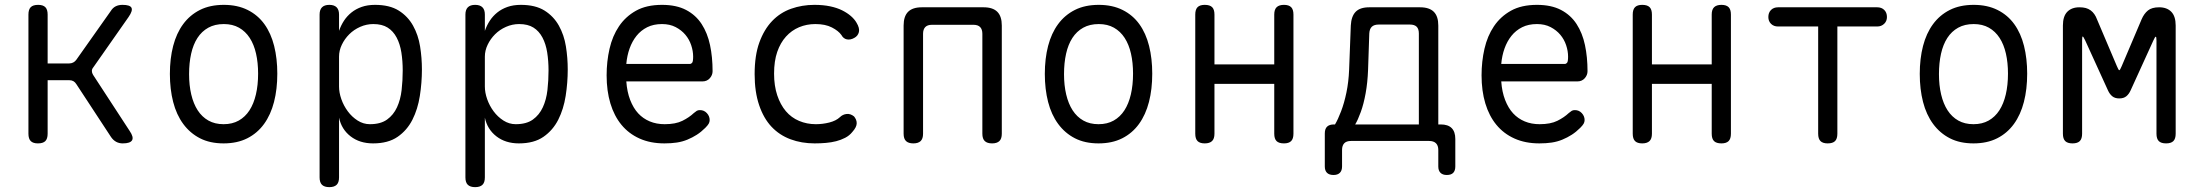

<svg xmlns="http://www.w3.org/2000/svg" viewBox="-20 -580 9040 790"><path d="M136 10Q116 10 106.5 0.5Q97 -9 97 -30V-520Q97 -541 106.5 -550.5Q116 -560 137 -560Q157 -560 166.5 -550.5Q176 -541 176 -520V-319H265Q274 -319 281.5 -323Q289 -327 294 -334L436 -535Q444 -548 456 -554Q468 -560 484 -560Q515 -560 521 -548Q527 -536 509 -510L364 -303Q358 -296 358 -288Q358 -280 363 -272L513 -42Q531 -16 523.5 -3Q516 10 485 10Q470 10 458 3.5Q446 -3 437 -16L294 -234Q289 -242 282 -246Q275 -250 265 -250H176V-30Q176 -9 166.5 0.5Q157 10 136 10Z M900 10Q844 10 803 -11Q762 -32 734 -70Q706 -108 692.5 -160.5Q679 -213 679 -276Q679 -339 692.5 -391Q706 -443 733.5 -480.5Q761 -518 802.5 -539Q844 -560 901 -560Q957 -560 999 -539Q1041 -518 1068 -480.5Q1095 -443 1108 -391Q1121 -339 1121 -277Q1121 -213 1107.5 -160.5Q1094 -108 1066.5 -70Q1039 -32 997.5 -11Q956 10 900 10ZM900 -69Q936 -69 962.5 -84Q989 -99 1006.5 -126Q1024 -153 1033 -191.5Q1042 -230 1042 -277Q1042 -322 1033.5 -359.5Q1025 -397 1007.5 -424Q990 -451 963.5 -466Q937 -481 901 -481Q864 -481 837 -466Q810 -451 792.5 -424Q775 -397 766.5 -359Q758 -321 758 -275Q758 -229 767 -191Q776 -153 793.5 -126Q811 -99 837.5 -84Q864 -69 900 -69Z M1335 -560Q1355 -560 1365 -550Q1375 -540 1375 -520V-453Q1383 -476 1395.5 -495Q1408 -514 1426 -528.5Q1444 -543 1468 -551.5Q1492 -560 1523 -560Q1583 -560 1620.5 -536.5Q1658 -513 1679.5 -474.5Q1701 -436 1708.5 -389Q1716 -342 1716 -294Q1716 -240 1707.5 -185.5Q1699 -131 1677 -87.5Q1655 -44 1616 -17Q1577 10 1515 10Q1460 10 1422.5 -19Q1385 -48 1375 -96V150Q1375 171 1365 180.5Q1355 190 1335 190Q1315 190 1305 180.5Q1295 171 1295 150V-520Q1295 -540 1305 -550Q1315 -560 1335 -560ZM1516 -481Q1488 -481 1462 -469.5Q1436 -458 1417 -439Q1398 -420 1386.5 -396Q1375 -372 1375 -347V-224Q1375 -199 1384.5 -172Q1394 -145 1411 -122Q1428 -99 1451.5 -84Q1475 -69 1502 -69Q1546 -69 1572.5 -88Q1599 -107 1613.5 -138.5Q1628 -170 1632.5 -209.5Q1637 -249 1637 -290Q1637 -329 1631.5 -364Q1626 -399 1612 -425.5Q1598 -452 1575 -466.5Q1552 -481 1516 -481Z M1935 -560Q1955 -560 1965 -550Q1975 -540 1975 -520V-453Q1983 -476 1995.5 -495Q2008 -514 2026 -528.5Q2044 -543 2068 -551.5Q2092 -560 2123 -560Q2183 -560 2220.5 -536.5Q2258 -513 2279.5 -474.5Q2301 -436 2308.5 -389Q2316 -342 2316 -294Q2316 -240 2307.5 -185.5Q2299 -131 2277 -87.5Q2255 -44 2216 -17Q2177 10 2115 10Q2060 10 2022.5 -19Q1985 -48 1975 -96V150Q1975 171 1965 180.5Q1955 190 1935 190Q1915 190 1905 180.5Q1895 171 1895 150V-520Q1895 -540 1905 -550Q1915 -560 1935 -560ZM2116 -481Q2088 -481 2062 -469.5Q2036 -458 2017 -439Q1998 -420 1986.5 -396Q1975 -372 1975 -347V-224Q1975 -199 1984.5 -172Q1994 -145 2011 -122Q2028 -99 2051.5 -84Q2075 -69 2102 -69Q2146 -69 2172.5 -88Q2199 -107 2213.5 -138.5Q2228 -170 2232.5 -209.5Q2237 -249 2237 -290Q2237 -329 2231.5 -364Q2226 -399 2212 -425.5Q2198 -452 2175 -466.5Q2152 -481 2116 -481Z M2860 -127Q2877 -127 2888.5 -114.5Q2900 -102 2900 -86Q2900 -78 2896 -71Q2892 -64 2882 -54Q2865 -37 2847 -25.5Q2829 -14 2808.5 -5.5Q2788 3 2765 6.5Q2742 10 2714 10Q2656 10 2611.5 -10Q2567 -30 2537 -66.5Q2507 -103 2491.5 -154.5Q2476 -206 2476 -270Q2476 -327 2488 -379.5Q2500 -432 2527 -472Q2554 -512 2597 -536Q2640 -560 2704 -560Q2763 -560 2803 -539Q2843 -518 2867 -481Q2891 -444 2901.5 -394.5Q2912 -345 2912 -287Q2912 -271 2900.5 -258Q2889 -245 2870 -245H2557Q2560 -202 2573 -168.5Q2586 -135 2606 -113.5Q2626 -92 2653.5 -80.5Q2681 -69 2715 -69Q2760 -69 2788 -83Q2816 -97 2835 -115Q2842 -121 2847 -124Q2852 -127 2860 -127ZM2557 -317H2819Q2824 -317 2828 -322Q2832 -327 2832 -347Q2832 -370 2824 -394Q2816 -418 2800 -437Q2784 -456 2760 -468.5Q2736 -481 2704 -481Q2669 -481 2643 -468Q2617 -455 2599 -432.5Q2581 -410 2570.5 -380.5Q2560 -351 2557 -317Z M3085 -275Q3085 -352 3104.5 -405.5Q3124 -459 3157 -493.5Q3190 -528 3235 -544Q3280 -560 3331 -560Q3367 -560 3395.5 -554Q3424 -548 3445 -537.5Q3466 -527 3481 -514Q3496 -501 3504 -487Q3518 -464 3514 -448Q3510 -432 3495 -424Q3479 -415 3464.5 -418Q3450 -421 3442 -436Q3430 -453 3403 -467Q3376 -481 3335 -481Q3299 -481 3268 -468Q3237 -455 3214 -429.5Q3191 -404 3178 -366.5Q3165 -329 3165 -277Q3165 -227 3178 -188Q3191 -149 3213.5 -122.5Q3236 -96 3268 -82.5Q3300 -69 3337 -69Q3365 -69 3392.5 -76Q3420 -83 3436 -98Q3447 -109 3463 -111Q3479 -113 3494 -101Q3499 -95 3502 -88Q3505 -81 3505 -73Q3505 -65 3500.5 -56Q3496 -47 3487 -37Q3475 -22 3457.5 -13Q3440 -4 3420.5 1Q3401 6 3378.5 8Q3356 10 3332 10Q3278 10 3232.5 -7Q3187 -24 3154.5 -58.5Q3122 -93 3103.5 -147.5Q3085 -202 3085 -275Z M3738 10Q3718 10 3708 0.5Q3698 -9 3698 -30V-475Q3698 -513 3716.5 -531.5Q3735 -550 3773 -550H4027Q4065 -550 4083.5 -531.5Q4102 -513 4102 -475V-30Q4102 -9 4092 0.5Q4082 10 4062 10Q4042 10 4032 0.5Q4022 -9 4022 -30V-441Q4022 -459 4013 -468.5Q4004 -478 3985 -478H3815Q3796 -478 3787 -468.5Q3778 -459 3778 -441V-30Q3778 -9 3768 0.5Q3758 10 3738 10Z M4500 10Q4444 10 4403 -11Q4362 -32 4334 -70Q4306 -108 4292.5 -160.5Q4279 -213 4279 -276Q4279 -339 4292.5 -391Q4306 -443 4333.5 -480.5Q4361 -518 4402.5 -539Q4444 -560 4501 -560Q4557 -560 4599 -539Q4641 -518 4668 -480.5Q4695 -443 4708 -391Q4721 -339 4721 -277Q4721 -213 4707.5 -160.5Q4694 -108 4666.5 -70Q4639 -32 4597.5 -11Q4556 10 4500 10ZM4500 -69Q4536 -69 4562.5 -84Q4589 -99 4606.5 -126Q4624 -153 4633 -191.5Q4642 -230 4642 -277Q4642 -322 4633.5 -359.5Q4625 -397 4607.5 -424Q4590 -451 4563.5 -466Q4537 -481 4501 -481Q4464 -481 4437 -466Q4410 -451 4392.5 -424Q4375 -397 4366.5 -359Q4358 -321 4358 -275Q4358 -229 4367 -191Q4376 -153 4393.5 -126Q4411 -99 4437.5 -84Q4464 -69 4500 -69Z M4937 10Q4917 10 4907.5 0.5Q4898 -9 4898 -30V-520Q4898 -541 4907.5 -550.5Q4917 -560 4937 -560Q4958 -560 4967.5 -550.5Q4977 -541 4977 -520V-315H5223V-520Q5223 -541 5233 -550.5Q5243 -560 5263 -560Q5283 -560 5292.5 -550.5Q5302 -541 5302 -520V-30Q5302 -9 5292.5 0.5Q5283 10 5263 10Q5242 10 5232.5 0.5Q5223 -9 5223 -30V-235H4977V-30Q4977 -9 4967 0.5Q4957 10 4937 10Z M5467 140Q5449 140 5440 131Q5431 122 5431 105V-31Q5431 -50 5440.5 -59Q5450 -68 5469 -68H5473Q5485 -88 5498 -122Q5511 -156 5520 -199.5Q5529 -243 5531 -292L5538 -475Q5540 -513 5558 -531.5Q5576 -550 5614 -550H5823Q5861 -550 5879.5 -531.5Q5898 -513 5898 -475V-68H5908Q5938 -68 5953 -53Q5968 -38 5968 -8V105Q5968 122 5959.5 131Q5951 140 5933 140Q5916 140 5907 131Q5898 122 5898 105V37Q5898 19 5888.5 9.5Q5879 0 5860 0H5539Q5520 0 5511 9.5Q5502 19 5502 37V105Q5502 122 5493 131Q5484 140 5467 140ZM5818 -442Q5818 -461 5809 -470Q5800 -479 5781 -479H5653Q5634 -479 5624.5 -470Q5615 -461 5614 -442L5609 -292Q5607 -240 5599 -196Q5591 -152 5579 -119Q5567 -86 5556 -68H5818Z M6460 -127Q6477 -127 6488.5 -114.5Q6500 -102 6500 -86Q6500 -78 6496 -71Q6492 -64 6482 -54Q6465 -37 6447 -25.5Q6429 -14 6408.5 -5.5Q6388 3 6365 6.5Q6342 10 6314 10Q6256 10 6211.5 -10Q6167 -30 6137 -66.5Q6107 -103 6091.5 -154.5Q6076 -206 6076 -270Q6076 -327 6088 -379.5Q6100 -432 6127 -472Q6154 -512 6197 -536Q6240 -560 6304 -560Q6363 -560 6403 -539Q6443 -518 6467 -481Q6491 -444 6501.5 -394.5Q6512 -345 6512 -287Q6512 -271 6500.5 -258Q6489 -245 6470 -245H6157Q6160 -202 6173 -168.5Q6186 -135 6206 -113.5Q6226 -92 6253.5 -80.5Q6281 -69 6315 -69Q6360 -69 6388 -83Q6416 -97 6435 -115Q6442 -121 6447 -124Q6452 -127 6460 -127ZM6157 -317H6419Q6424 -317 6428 -322Q6432 -327 6432 -347Q6432 -370 6424 -394Q6416 -418 6400 -437Q6384 -456 6360 -468.5Q6336 -481 6304 -481Q6269 -481 6243 -468Q6217 -455 6199 -432.5Q6181 -410 6170.5 -380.5Q6160 -351 6157 -317Z M6737 10Q6717 10 6707.5 0.5Q6698 -9 6698 -30V-520Q6698 -541 6707.5 -550.5Q6717 -560 6737 -560Q6758 -560 6767.5 -550.5Q6777 -541 6777 -520V-315H7023V-520Q7023 -541 7033 -550.5Q7043 -560 7063 -560Q7083 -560 7092.5 -550.5Q7102 -541 7102 -520V-30Q7102 -9 7092.5 0.5Q7083 10 7063 10Q7042 10 7032.5 0.5Q7023 -9 7023 -30V-235H6777V-30Q6777 -9 6767 0.5Q6757 10 6737 10Z M7461 -471H7296Q7278 -471 7267 -482Q7256 -493 7256 -510Q7256 -528 7267 -539Q7278 -550 7296 -550H7704Q7722 -550 7733 -539Q7744 -528 7744 -510Q7744 -493 7732.5 -482Q7721 -471 7704 -471H7540V-30Q7540 -9 7530.5 0.5Q7521 10 7500 10Q7480 10 7470.5 0.5Q7461 -9 7461 -30Z M8100 10Q8044 10 8003 -11Q7962 -32 7934 -70Q7906 -108 7892.5 -160.5Q7879 -213 7879 -276Q7879 -339 7892.5 -391Q7906 -443 7933.5 -480.5Q7961 -518 8002.5 -539Q8044 -560 8101 -560Q8157 -560 8199 -539Q8241 -518 8268 -480.5Q8295 -443 8308 -391Q8321 -339 8321 -277Q8321 -213 8307.5 -160.5Q8294 -108 8266.5 -70Q8239 -32 8197.5 -11Q8156 10 8100 10ZM8100 -69Q8136 -69 8162.5 -84Q8189 -99 8206.5 -126Q8224 -153 8233 -191.5Q8242 -230 8242 -277Q8242 -322 8233.5 -359.5Q8225 -397 8207.5 -424Q8190 -451 8163.5 -466Q8137 -481 8101 -481Q8064 -481 8037 -466Q8010 -451 7992.5 -424Q7975 -397 7966.5 -359Q7958 -321 7958 -275Q7958 -229 7967 -191Q7976 -153 7993.5 -126Q8011 -99 8037.5 -84Q8064 -69 8100 -69Z M8932 -30Q8932 -9 8922.5 0.5Q8913 10 8892.5 10Q8872 10 8862.5 0.5Q8853 -9 8853 -30V-413Q8853 -429 8850 -429Q8847 -429 8840 -413L8747 -209Q8740 -193 8729 -184Q8718 -175 8700 -175Q8682 -175 8671 -184Q8660 -193 8653 -209L8560 -413Q8552 -430 8549.5 -430Q8547 -430 8547 -413V-30Q8547 -9 8537.5 0.5Q8528 10 8507.5 10Q8487 10 8477.5 0.5Q8468 -9 8468 -30V-475Q8468 -513 8486 -531.5Q8504 -550 8536 -550Q8551 -550 8562 -547Q8573 -544 8582 -537.5Q8591 -531 8597.5 -521.5Q8604 -512 8608 -501L8690 -308Q8697 -291 8700 -291Q8703 -291 8710 -308L8792 -501Q8802 -524 8818 -537Q8834 -550 8864 -550Q8896 -550 8914 -531.5Q8932 -513 8932 -475Z"/></svg>

Font: Maple Mono NL Light
Style: Regular
Weight: 300
Monospace: yes
Designer: subframe7536
Version: Version 7.000